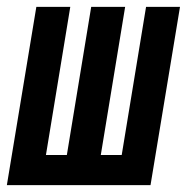

<svg xmlns="http://www.w3.org/2000/svg" viewBox="-36 -540 556 560"><path d="M-16 0 70 -520H169L98 -88H159L230 -520H329L258 -88H319L390 -520H489L403 0Z"/></svg>

Font: Iosevka SS04 Semibold Oblique
Style: Regular
Weight: 600
Italic angle: -9°
Monospace: yes
Designer: Belleve Invis
Foundry: Belleve Invis
Version: Version 19.0.0; ttfautohint (v1.8.4)